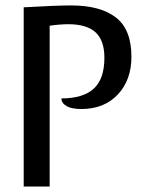

<svg xmlns="http://www.w3.org/2000/svg" viewBox="-20 -684 516 704"><path d="M461.9 -476.1Q461.9 -390.6 411.9 -337.4Q361.8 -284.2 277.8 -284.2Q260.3 -284.2 244.9 -287.4Q229.5 -290.5 217.3 -299.8Q205.1 -309.1 205.1 -323.2Q284.7 -323.2 323.7 -358.9Q362.8 -394.5 362.8 -472.2Q362.8 -536.1 330.1 -565.7Q297.4 -595.2 231 -595.2Q200.7 -595.2 162.1 -589.8V0H66.9V-657.2Q187.5 -664.1 240.2 -664.1Q348.1 -664.1 405 -619.9Q461.9 -575.7 461.9 -476.1Z"/></svg>

Font: Sansita Light
Style: Regular
Weight: 300
Designer: Pablo Cosgaya
Foundry: Omnibus-Type
Version: Version 1.006;hotconv 1.0.109;makeotfexe 2.5.65596